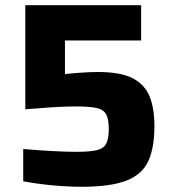

<svg xmlns="http://www.w3.org/2000/svg" viewBox="-20 -708 665 736"><path d="M292 8Q259 8 219.5 5.5Q180 3 140.5 -2Q101 -7 69 -13V-137Q121 -132 178 -129Q235 -126 272 -126Q325 -126 351.5 -132.5Q378 -139 387.5 -158Q397 -177 397 -213Q397 -252 386.5 -270.5Q376 -289 348.5 -294.5Q321 -300 269 -300Q229 -300 175.5 -296.5Q122 -293 77 -289V-688H521V-553H229V-424Q255 -427 291 -429.5Q327 -432 356 -432Q443 -432 489.5 -407.5Q536 -383 554 -337Q572 -291 572 -225Q572 -144 549.5 -92.5Q527 -41 466.5 -16.5Q406 8 292 8Z"/></svg>

Font: Saira
Style: Bold
Weight: 700
Designer: Hector Gatti with collaboration of the Omnibus-Type team
Foundry: Omnibus-Type
Version: Version 1.100; ttfautohint (v1.8.3)